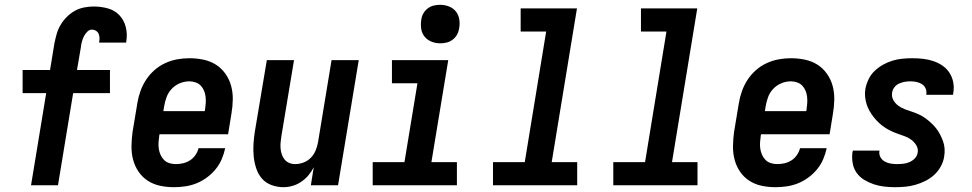

<svg xmlns="http://www.w3.org/2000/svg" viewBox="-20 -770 4040 798"><path d="M109 0 172 -383H74V-479H188L206 -589Q210 -609 215.5 -628.5Q221 -648 231.5 -666Q242 -684 257.5 -699.5Q273 -715 291 -725Q309 -735 329.5 -739Q350 -743 370 -743Q400 -743 428.5 -735Q457 -727 476 -707Q495 -687 502.5 -658.5Q510 -630 505 -599L504 -593H392V-595Q394 -604 393.5 -613.5Q393 -623 389.5 -630.5Q386 -638 378.5 -642.5Q371 -647 362 -647Q351 -647 342 -637.5Q333 -628 328 -617.5Q323 -607 320 -595.5Q317 -584 316 -573L300 -479H437V-383H284L221 0Z M703 8Q673 8 645 2Q617 -4 594 -19Q571 -34 555.5 -57Q540 -80 533 -107Q526 -134 526.5 -163.5Q527 -193 531 -222L551 -342Q555 -367 564 -392Q573 -417 587.5 -439Q602 -461 622.5 -479Q643 -497 667.5 -508Q692 -519 717 -523.5Q742 -528 767 -528Q797 -528 825.5 -522Q854 -516 877 -501.5Q900 -487 916.5 -464Q933 -441 940.5 -413.5Q948 -386 947.5 -356.5Q947 -327 942 -298L928 -212H643L642 -207Q640 -193 639 -179Q638 -165 640 -151.5Q642 -138 647.5 -126Q653 -114 662 -105Q671 -96 684 -92Q697 -88 711 -88Q726 -88 741 -91.5Q756 -95 769.5 -103.5Q783 -112 792.5 -126Q802 -140 805 -154H916Q911 -131 901.5 -108.5Q892 -86 876 -66.5Q860 -47 839.5 -32Q819 -17 796.5 -8Q774 1 750 4.5Q726 8 703 8ZM659 -308H831L832 -313Q834 -327 835 -340.5Q836 -354 834.5 -367.5Q833 -381 828 -393Q823 -405 814.5 -414Q806 -423 793 -427.5Q780 -432 767 -432Q747 -432 727.5 -424Q708 -416 693.5 -400.5Q679 -385 672 -365.5Q665 -346 662 -327Z M1158 8Q1132 8 1108 -1Q1084 -10 1068.5 -28Q1053 -46 1045 -70Q1037 -94 1034.5 -119Q1032 -144 1033.5 -170Q1035 -196 1039 -222L1089 -520H1202L1150 -207Q1148 -194 1146.5 -180.5Q1145 -167 1146 -154Q1147 -141 1151 -129Q1155 -117 1162.5 -107.5Q1170 -98 1181.5 -93Q1193 -88 1206 -88Q1224 -88 1241.5 -94.5Q1259 -101 1272 -114.5Q1285 -128 1292 -145Q1299 -162 1302 -180L1358 -520H1471L1385 0H1272L1284 -75Q1275 -57 1262 -41.5Q1249 -26 1232 -14.5Q1215 -3 1196 2.5Q1177 8 1158 8Z M1879 0H1529V-96H1661L1715 -424H1609V-520H1843L1773 -96H1879ZM1809 -590Q1790 -590 1773 -597Q1756 -604 1744.5 -618Q1733 -632 1730.5 -651Q1728 -670 1731 -689Q1733 -703 1740 -715Q1747 -727 1758.5 -735.5Q1770 -744 1783 -747Q1796 -750 1810 -750Q1829 -750 1846.5 -743Q1864 -736 1875 -722Q1886 -708 1889 -689Q1892 -670 1888 -651Q1886 -637 1879 -625Q1872 -613 1860.5 -604.5Q1849 -596 1836 -593Q1823 -590 1809 -590Z M2379 0H2029V-96H2161L2250 -639H2144V-735H2378L2273 -96H2379Z M2879 0H2529V-96H2661L2750 -639H2644V-735H2878L2773 -96H2879Z M3203 8Q3173 8 3145 2Q3117 -4 3094 -19Q3071 -34 3055.5 -57Q3040 -80 3033 -107Q3026 -134 3026.5 -163.5Q3027 -193 3031 -222L3051 -342Q3055 -367 3064 -392Q3073 -417 3087.5 -439Q3102 -461 3122.5 -479Q3143 -497 3167.5 -508Q3192 -519 3217 -523.5Q3242 -528 3267 -528Q3297 -528 3325.5 -522Q3354 -516 3377 -501.5Q3400 -487 3416.5 -464Q3433 -441 3440.5 -413.5Q3448 -386 3447.5 -356.5Q3447 -327 3442 -298L3428 -212H3143L3142 -207Q3140 -193 3139 -179Q3138 -165 3140 -151.5Q3142 -138 3147.5 -126Q3153 -114 3162 -105Q3171 -96 3184 -92Q3197 -88 3211 -88Q3226 -88 3241 -91.5Q3256 -95 3269.5 -103.5Q3283 -112 3292.5 -126Q3302 -140 3305 -154H3416Q3411 -131 3401.5 -108.5Q3392 -86 3376 -66.5Q3360 -47 3339.5 -32Q3319 -17 3296.5 -8Q3274 1 3250 4.5Q3226 8 3203 8ZM3159 -308H3331L3332 -313Q3334 -327 3335 -340.5Q3336 -354 3334.5 -367.5Q3333 -381 3328 -393Q3323 -405 3314.5 -414Q3306 -423 3293 -427.5Q3280 -432 3267 -432Q3247 -432 3227.5 -424Q3208 -416 3193.5 -400.5Q3179 -385 3172 -365.5Q3165 -346 3162 -327Z M3701 8Q3678 8 3655.5 5.5Q3633 3 3612 -4Q3591 -11 3572 -22.5Q3553 -34 3540.5 -51.5Q3528 -69 3524 -91.5Q3520 -114 3523 -137L3525 -144H3636L3635 -142Q3633 -128 3639.5 -116.5Q3646 -105 3657.5 -98.5Q3669 -92 3682.5 -90Q3696 -88 3709 -88Q3722 -88 3735 -89.5Q3748 -91 3760.5 -96.5Q3773 -102 3782.5 -112Q3792 -122 3794 -135Q3797 -151 3789 -165Q3781 -179 3768.5 -188.5Q3756 -198 3741 -203.5Q3726 -209 3711.5 -214Q3697 -219 3682.5 -226Q3668 -233 3655.5 -241.5Q3643 -250 3632 -260.5Q3621 -271 3611.5 -283Q3602 -295 3594 -309Q3586 -323 3581.5 -338Q3577 -353 3575.5 -369Q3574 -385 3577 -402Q3581 -422 3590.5 -441.5Q3600 -461 3616 -476Q3632 -491 3651 -501.5Q3670 -512 3690 -518Q3710 -524 3730.5 -526Q3751 -528 3772 -528Q3794 -528 3816.5 -525.5Q3839 -523 3859.5 -516Q3880 -509 3897.5 -497Q3915 -485 3926.5 -467Q3938 -449 3942 -427.5Q3946 -406 3942 -383L3941 -376H3830V-378Q3832 -391 3827 -402.5Q3822 -414 3811.5 -420.5Q3801 -427 3788.5 -429.5Q3776 -432 3764 -432Q3752 -432 3740.5 -430Q3729 -428 3717.5 -423Q3706 -418 3698 -408Q3690 -398 3688 -386Q3685 -369 3692.5 -355Q3700 -341 3712.5 -331.5Q3725 -322 3739.5 -316.5Q3754 -311 3769.5 -306Q3785 -301 3799 -294.5Q3813 -288 3825.5 -279Q3838 -270 3849.5 -259.5Q3861 -249 3870.5 -237Q3880 -225 3887 -211.5Q3894 -198 3899.5 -183Q3905 -168 3906 -151.5Q3907 -135 3904 -118Q3901 -98 3890 -78Q3879 -58 3862.5 -43Q3846 -28 3826 -18Q3806 -8 3785 -2Q3764 4 3743 6Q3722 8 3701 8Z"/></svg>

Font: Iosevka Term Curly Oblique
Style: Bold
Weight: 700
Italic angle: -9°
Designer: Belleve Invis
Foundry: Belleve Invis
Version: Version 32.3.0